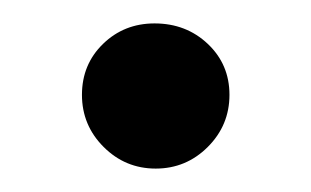

<svg xmlns="http://www.w3.org/2000/svg" viewBox="-20 -131 266 164"><path d="M112 -111Q139 -111 157.5 -93.5Q176 -76 176 -50Q176 -24 157.5 -5.5Q139 13 113 13Q87 13 68.5 -5.5Q50 -24 50 -50Q50 -76 68 -93.5Q86 -111 112 -111Z"/></svg>

Font: Adamina
Style: Regular
Weight: 400
Designer: Cyreal (www.cyreal.org)
Foundry: Cyreal
Version: Version 1.011